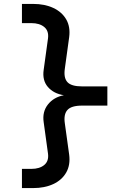

<svg xmlns="http://www.w3.org/2000/svg" viewBox="-20 -850 640 980"><path d="M92 110V12H140Q182 12 206 -8Q230 -28 225 -66L203 -226Q195 -279 224.5 -316.5Q254 -354 306 -364Q254 -372 224.5 -406Q195 -440 203 -494L225 -654Q230 -692 206 -712Q182 -732 140 -732H92V-830H149Q208 -830 252 -809.5Q296 -789 318 -751Q340 -713 333 -660L311 -500Q304 -453 324 -431Q344 -409 399 -409H528V-311H399Q344 -311 324 -288.5Q304 -266 311 -220L333 -61Q340 -8 318 30.5Q296 69 252 89.5Q208 110 149 110Z"/></svg>

Font: JetBrains Mono SemiBold
Style: Regular
Weight: 472
Monospace: yes
Designer: Philipp Nurullin, Konstantin Bulenkov
Foundry: JetBrains
Version: Version 2.305; ttfautohint (v1.8.4.7-5d5b)